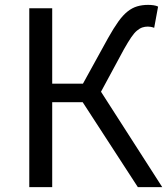

<svg xmlns="http://www.w3.org/2000/svg" viewBox="-20 -767 687 787"><path d="M194 -733V-424H320L423 -611Q446 -652 465 -678.5Q484 -705 503 -720Q522 -735 542.5 -741Q563 -747 587 -747Q598 -747 609 -745.5Q620 -744 628 -740L612 -653Q604 -656 597.5 -657Q591 -658 586 -658Q574 -658 563.5 -654.5Q553 -651 541.5 -641.5Q530 -632 517.5 -613.5Q505 -595 488 -565L394 -391L645 0H545L319 -348H194V0H100V-733Z"/></svg>

Font: Kinto Sans
Style: Regular
Weight: 400
Designer: Authors: Ryoko NISHIZUKA  (kana & ideographs); Paul D. Hunt (Latin, Greek & Cyrillic); Wenlong ZHANG  (bopomofo); Sandol
Foundry: Adobe Systems Incorporated, ookami Inc.
Version: Version 0.001